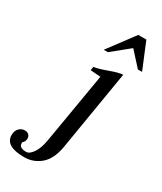

<svg xmlns="http://www.w3.org/2000/svg" viewBox="-369 -755 872 1032"><g transform="rotate(30 67.0 -239.0)"><path d="M219 -677 286 -515H260L181 -602L74 -515H48L169 -677ZM105 -380Q105 -380 42 -385L46 -408Q65 -408 124 -429.5Q183 -451 206 -451L124 43Q110 125 66.5 162Q23 199 -34 199Q-152 199 -152 129Q-152 103 -137 87.5Q-122 72 -101 72Q-87 72 -77.5 80.5Q-68 89 -68 104Q-68 122 -83 135V141Q-83 169 -39 169Q-19 169 1.5 139.5Q22 110 31 57Z"/></g></svg>

Font: Judson
Style: Italic
Weight: 400
Italic angle: -9.5°
Version: Version 20110429